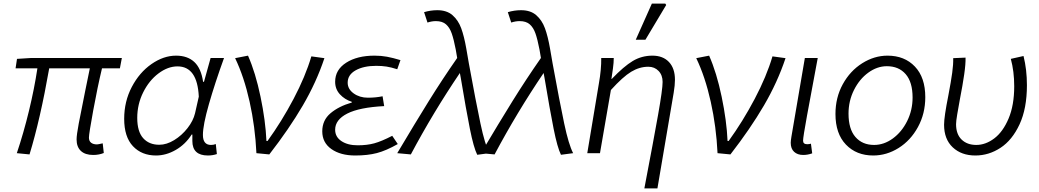

<svg xmlns="http://www.w3.org/2000/svg" viewBox="-20 -856 5807 1073"><path d="M408 -77Q408 -101 420 -165.5Q432 -230 456 -347L482 -474H255Q205 -189 145 7L74 0Q112 -113 142 -237Q172 -361 189 -474H67L75 -527L155 -532H661L650 -474H550Q525 -370 501 -239Q477 -108 477 -87Q477 -68 489 -58.5Q501 -49 522 -49Q528 -49 554 -55L560 -1Q533 10 501 10Q456 10 432 -12.5Q408 -35 408 -77Z M674 -192Q674 -289 716.5 -370Q759 -451 826.5 -498Q894 -545 964 -545Q1028 -545 1066 -509.5Q1104 -474 1115 -399H1120L1157 -532H1232Q1181 -391 1147.5 -274Q1114 -157 1114 -102Q1114 -46 1159 -46Q1174 -46 1186 -51L1192 5Q1168 13 1142 13Q1055 13 1055 -68V-104H1051Q1016 -49 962 -18Q908 13 852 13Q772 13 723 -39Q674 -91 674 -192ZM1070 -223 1091 -316Q1083 -485 972 -485Q918 -485 865.5 -445.5Q813 -406 780 -339.5Q747 -273 747 -197Q747 -121 780 -84Q813 -47 870 -47Q911 -47 953.5 -73Q996 -99 1028 -140Q1060 -181 1070 -223Z M1294 -531 1366 -545Q1408 -450 1436 -315.5Q1464 -181 1469 -68H1475Q1554 -177 1620.5 -303Q1687 -429 1720 -541L1793 -531Q1748 -396 1672 -266Q1596 -136 1485 7L1413 0Q1406 -148 1375 -287.5Q1344 -427 1294 -531Z M1781 -122Q1781 -184 1827 -223Q1873 -262 1946 -283V-287Q1906 -300 1879.5 -329Q1853 -358 1853 -399Q1853 -466 1914.5 -505.5Q1976 -545 2073 -545Q2110 -545 2142.5 -539Q2175 -533 2218 -520L2200 -469Q2166 -480 2140 -484Q2114 -488 2082 -488Q2012 -488 1967.5 -463Q1923 -438 1923 -394Q1923 -358 1956.5 -334Q1990 -310 2036 -310Q2080 -310 2118 -318L2127 -263Q1989 -256 1921 -221.5Q1853 -187 1853 -131Q1853 -91 1888 -67.5Q1923 -44 1979 -44Q2031 -44 2071.5 -55Q2112 -66 2172 -97L2203 -51Q2138 -14 2086 -0.5Q2034 13 1965 13Q1883 13 1832 -23Q1781 -59 1781 -122Z M2555 -421 2550 -448Q2401 -228 2276 7L2200 0Q2301 -170 2376.5 -291.5Q2452 -413 2535 -532L2527 -579Q2516 -636 2504.5 -669Q2493 -702 2472.5 -720Q2452 -738 2416 -738Q2393 -738 2369 -730L2350 -788Q2386 -799 2424 -799Q2477 -799 2509 -771Q2541 -743 2557.5 -698Q2574 -653 2586 -584Q2595 -535 2600 -503Q2640 -284 2665 -166Q2690 -48 2715 0L2647 9Q2627 -31 2606 -136Q2585 -241 2555 -421Z M3023 -421 3018 -448Q2869 -228 2744 7L2668 0Q2769 -170 2844.5 -291.5Q2920 -413 3003 -532L2995 -579Q2984 -636 2972.5 -669Q2961 -702 2940.5 -720Q2920 -738 2884 -738Q2861 -738 2837 -730L2818 -788Q2854 -799 2892 -799Q2945 -799 2977 -771Q3009 -743 3025.5 -698Q3042 -653 3054 -584Q3063 -535 3068 -503Q3108 -284 3133 -166Q3158 -48 3183 0L3115 9Q3095 -31 3074 -136Q3053 -241 3023 -421Z M3683 -398Q3683 -436 3660.5 -459.5Q3638 -483 3603 -483Q3554 -483 3507.5 -455Q3461 -427 3394 -353L3333 0H3262L3327 -390Q3341 -469 3340 -532H3410Q3410 -506 3405.5 -473.5Q3401 -441 3397 -415H3399Q3466 -485 3516 -515Q3566 -545 3626 -545Q3685 -545 3718.5 -509.5Q3752 -474 3752 -410Q3752 -380 3745 -338L3654 197H3581Q3633 -75 3658 -216Q3683 -357 3683 -398ZM3623 -836H3698L3703 -828L3587 -634H3533Z M3871 -531 3943 -545Q3985 -450 4013 -315.5Q4041 -181 4046 -68H4052Q4131 -177 4197.5 -303Q4264 -429 4297 -541L4370 -531Q4325 -396 4249 -266Q4173 -136 4062 7L3990 0Q3983 -148 3952 -287.5Q3921 -427 3871 -531Z M4399 -58Q4399 -69 4403 -93L4478 -532H4550L4542 -489Q4512 -330 4490 -209.5Q4468 -89 4468 -70Q4468 -50 4491 -50Q4502 -50 4512 -53L4519 1Q4494 10 4469 10Q4437 10 4418 -7.5Q4399 -25 4399 -58Z M4649 -219Q4649 -311 4690 -385.5Q4731 -460 4798.5 -502.5Q4866 -545 4940 -545Q5035 -545 5093 -484Q5151 -423 5151 -313Q5151 -221 5110 -146Q5069 -71 5002 -29Q4935 13 4860 13Q4766 13 4707.5 -48Q4649 -109 4649 -219ZM5080 -311Q5080 -397 5041.5 -441.5Q5003 -486 4936 -486Q4882 -486 4832.5 -450Q4783 -414 4752.5 -353Q4722 -292 4722 -221Q4722 -135 4760.5 -90.5Q4799 -46 4865 -46Q4920 -46 4969.5 -82Q5019 -118 5049.5 -179Q5080 -240 5080 -311Z M5256 -159Q5256 -203 5280 -323Q5295 -402 5301.5 -449.5Q5308 -497 5307 -531L5376 -534Q5377 -499 5368.5 -440Q5360 -381 5344 -299Q5336 -256 5329.5 -217Q5323 -178 5323 -162Q5323 -106 5354 -76Q5385 -46 5436 -46Q5488 -46 5536.5 -82.5Q5585 -119 5616.5 -193.5Q5648 -268 5648 -374Q5648 -457 5629 -527L5700 -543Q5719 -467 5719 -380Q5719 -250 5678 -161.5Q5637 -73 5571.5 -30Q5506 13 5431 13Q5353 13 5304.5 -32.5Q5256 -78 5256 -159Z"/></svg>

Font: Nebula Sans Book
Style: Regular
Weight: 400
Italic angle: -9°
Designer: Paul D. Hunt for Adobe (as Source Sans)
Foundry: Nebula Entertainment & Broadcasting LLC
Version: Version 1.010